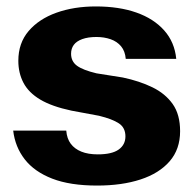

<svg xmlns="http://www.w3.org/2000/svg" viewBox="-20 -567 605 597"><path d="M282 10Q198 10 142.5 -11.5Q87 -33 57 -71.5Q27 -110 21 -161H186Q188 -136 200 -120Q212 -104 233 -95.5Q254 -87 284 -87Q328 -87 349 -102Q370 -117 370 -143Q370 -170 349.5 -183.5Q329 -197 288 -207L202 -223Q141 -236 105 -257.5Q69 -279 53 -309.5Q37 -340 37 -378Q37 -433 69 -470.5Q101 -508 155.5 -527.5Q210 -547 278 -547Q350 -547 404 -528Q458 -509 490.5 -472.5Q523 -436 528 -384H371Q369 -408 356.5 -423Q344 -438 324 -445Q304 -452 280 -452Q254 -452 236 -445.5Q218 -439 209.5 -427.5Q201 -416 201 -400Q201 -376 219.5 -362.5Q238 -349 280 -339L362 -326Q414 -315 454 -295.5Q494 -276 517 -243.5Q540 -211 540 -159Q540 -103 507.5 -65.5Q475 -28 417 -9Q359 10 282 10Z"/></svg>

Font: Hubot Sans Condensed ExtraLight
Style: Bold
Weight: 700
Version: Version 2.000